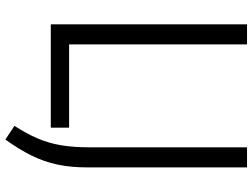

<svg xmlns="http://www.w3.org/2000/svg" viewBox="-134 -646 951 724"><g transform="rotate(90 342.0 -284.5)"><path d="M72.2 0V-740H147.9V-69.1H461.8V0ZM506.7 171.3 455.1 137Q484.4 91.7 502.1 50.5Q519.9 9.2 528 -37.4Q536 -84.1 536 -145.6V-740H611.7V-136.5Q611.7 -74.7 601 -24.7Q590.2 25.4 567.1 72.4Q543.9 119.4 506.7 171.3Z"/></g></svg>

Font: Encode Sans SC Condensed Thin
Style: Regular
Weight: 100
Width: 3
Designer: Multiple Designers
Foundry: Impallari Type
Version: Version 3.002